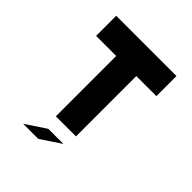

<svg xmlns="http://www.w3.org/2000/svg" viewBox="-196 -692 957 957"><g transform="rotate(45 283.0 -213.0)"><path d="M70.8 -566.9H495.6V-425.3H354V0H212.4V-425.3H70.8ZM336.4 70.8 230 141.6H123.5L230 70.8Z"/></g></svg>

Font: Blazma
Style: Regular
Weight: 400
Designer: GGBotNet
Version: 1.00